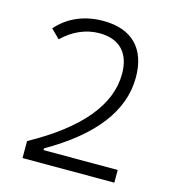

<svg xmlns="http://www.w3.org/2000/svg" viewBox="-105 -791 797 880"><g transform="rotate(15 293.0 -351.5)"><path d="M82 0H517.6V-60.1H165.5V-68.4C378.4 -190.4 488.3 -331.1 488.3 -490.7C488.3 -627.9 414.1 -703.1 277.3 -703.1C183.1 -703.1 108.9 -666.5 59.6 -609.4L101.1 -568.4C150.4 -617.2 211.9 -644 275.4 -644C370.6 -644 422.9 -589.4 422.9 -490.7C422.9 -343.3 310.1 -206.5 82 -80.6Z"/></g></svg>

Font: Cascadia Mono NF Light
Style: Regular
Weight: 300
Monospace: yes
Designer: Aaron Bell
Foundry: Saja Typeworks
Version: Version 2404.023